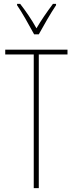

<svg xmlns="http://www.w3.org/2000/svg" viewBox="-20 -970 376 990"><path d="M156 -793H180C206 -840 240 -900 269 -943V-950H253C219 -904 194 -868 168 -824C144 -868 110 -917 84 -950H68V-943C90 -912 129 -843 156 -793ZM180 0V-689H328V-714H7V-689H154V0Z"/></svg>

Font: Noto Sans Armenian ExtraCondensed Thin
Style: Regular
Weight: 100
Width: 2
Designer: Monotype Design Team
Foundry: Monotype Imaging Inc.
Version: Version 2.008